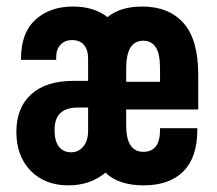

<svg xmlns="http://www.w3.org/2000/svg" viewBox="-20 -556 661 584"><path d="M363.8 -174.8Q363.8 -94.2 416 -94.2Q466.8 -94.2 466.8 -161.1V-166H580.1V-160.2Q580.1 -77.1 537.6 -34.7Q495.1 7.8 417 7.8Q340.8 7.8 300.8 -30.8Q254.4 7.8 188 7.8Q117.2 7.8 73.7 -36.1Q29.8 -81.1 29.8 -154.8Q29.8 -228.5 75.2 -269.5Q120.1 -310.1 204.1 -310.1H248V-377Q248 -404.3 235.4 -419.4Q222.7 -434.1 199.2 -434.1Q177.2 -434.1 164.1 -419.9Q150.9 -406.2 150.9 -381.8V-374H43.9V-377.9Q43.9 -456.1 87.9 -496.1Q131.3 -536.1 202.1 -536.1Q265.6 -536.1 307.1 -503.9Q345.7 -536.1 413.1 -536.1Q493.7 -536.1 538.6 -485.4Q583 -435.1 583 -328.1V-223.1H363.8ZM363.8 -346.2V-307.1H466.8V-346.2Q466.8 -392.1 454.1 -411.6Q440.9 -432.1 416 -432.1Q390.1 -432.1 377 -411.6Q363.8 -391.1 363.8 -346.2ZM248 -229H217.8Q182.6 -229 164.6 -212.9Q146 -196.8 146 -160.2Q146 -127 159.2 -109.9Q172.4 -92.8 196.8 -92.8Q218.8 -92.8 233.4 -110.4Q248 -127.9 248 -158.2Z"/></svg>

Font: D-DIN Condensed
Style: DINCondensed-Bold
Weight: 700
Width: 3
Designer: Charles Nix
Foundry: Datto Inc.
Version: Version 1.10